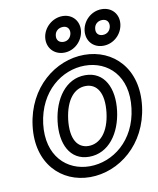

<svg xmlns="http://www.w3.org/2000/svg" viewBox="-85 -790 736 893"><g transform="rotate(-10 283.0 -343.0)"><path d="M96 -245C115 -396 225 -478 333 -478C442 -478 532 -396 513 -245C495 -95 385 -13 276 -13C168 -13 78 -95 96 -245ZM46 -245C24 -69 133 37 269 37C406 37 541 -69 563 -245C585 -422 476 -528 339 -528C203 -528 68 -422 46 -245ZM164 -245C151 -142 189 -57 281 -57C373 -57 432 -141 445 -245C458 -349 419 -434 327 -434C235 -434 177 -349 164 -245ZM214 -245C226 -339 269 -384 321 -384C373 -384 406 -339 395 -245C384 -153 339 -107 287 -107C235 -107 203 -152 214 -245ZM256 -604C235 -604 222 -618 225 -639C227 -659 243 -673 265 -673C285 -673 296 -659 294 -639C291 -618 276 -604 256 -604ZM250 -554C298 -554 338 -592 344 -639C350 -685 319 -723 271 -723C223 -723 181 -685 175 -639C169 -592 201 -554 250 -554ZM441 -604C420 -604 408 -618 411 -639C413 -659 429 -673 450 -673C472 -673 482 -658 480 -639C477 -618 462 -604 441 -604ZM435 -554C484 -554 524 -592 530 -639C536 -686 504 -723 456 -723C407 -723 367 -685 361 -639C355 -592 386 -554 435 -554Z"/></g></svg>

Font: Falling Sky
Style: OuObl
Weight: 400
Designer: Paul D. Hunt
Foundry: Adobe Systems Incorporated
Version: Version 1.02